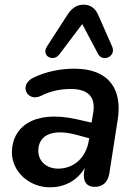

<svg xmlns="http://www.w3.org/2000/svg" viewBox="-20 -792 573 822"><path d="M194 10C253 10 309 -16 343 -73L340 -56C334 -14 352 8 385 8C420 8 442 -12 448 -49L484 -280C504 -406 450 -498 298 -498C243 -498 181 -487 126 -461C57 -430 96 -354 154 -381C198 -403 239 -411 284 -411C360 -411 390 -374 379 -309L372 -267L306 -282C118 -323 31 -243 31 -140C31 -56 106 10 194 10ZM460 -593 400 -729C387 -758 366 -772 338 -772C309 -772 287 -757 269 -729L181 -593C155 -552 209 -525 234 -559L332 -689L400 -561C419 -524 479 -550 460 -593ZM144 -147C144 -203 190 -248 314 -213L362 -200L360 -189C348 -115 294 -70 229 -70C183 -70 144 -98 144 -147Z"/></svg>

Font: SN Pro Semibold
Style: Italic
Weight: 600
Italic angle: -9°
Designer: Tobias Whetton
Foundry: Supernotes
Version: Version 1.001;Glyphs 3.2 (3249)